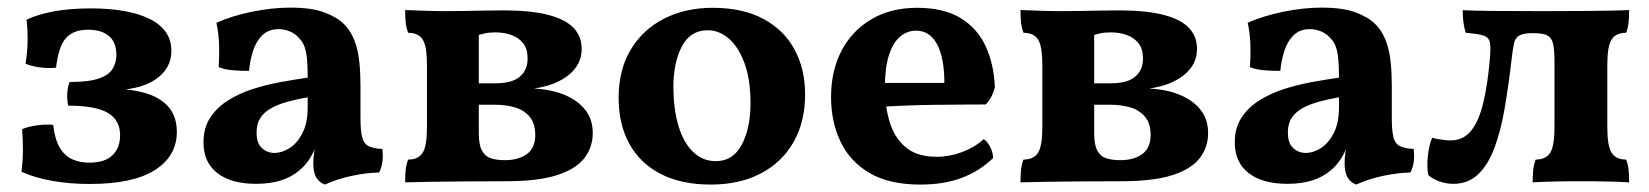

<svg xmlns="http://www.w3.org/2000/svg" viewBox="-20 -488 4440 517"><path d="M221.2 7.4Q167.9 7.4 120.5 -1Q73 -9.5 37.9 -25.5Q41.4 -54 41.7 -82.8Q41.9 -111.6 39.4 -140.1Q55.6 -147.2 79.7 -150.5Q103.9 -153.8 123.2 -151.8Q127.6 -112.7 140.9 -90.5Q154.2 -68.3 174.7 -59.1Q195.2 -50 220.4 -50Q262.5 -50 283 -70.1Q303.4 -90.2 303.4 -123.5Q303.4 -164.8 270.4 -184.1Q237.4 -203.5 163.8 -203.5Q160.2 -217.1 161 -235Q161.8 -253 167.3 -267.2Q219.2 -267.2 246.4 -276.7Q273.5 -286.1 283.5 -303.1Q293.4 -320 293.4 -339.9Q293.4 -374.3 273.3 -391.1Q253.1 -408 216.8 -408Q178 -408 157.7 -385.6Q137.5 -363.1 131 -305.7Q110.1 -303.6 88.1 -306.4Q66 -309.3 48.8 -316.4Q53.4 -344 54.2 -374Q55 -404 51.4 -435.1Q83.6 -450 126.7 -457.7Q169.9 -465.4 224.3 -465.4Q326.5 -465.4 384 -436.5Q441.5 -407.5 441.5 -350.9Q441.5 -303 398.2 -273.7Q354.9 -244.5 271 -244.5V-249.5Q364.6 -249.5 410.4 -220.2Q456.2 -191 456.2 -133.1Q456.2 -68 397.5 -30.3Q338.8 7.4 221.2 7.4Z M854.9 9Q838.1 2.4 830.9 -11.4Q823.6 -25.1 823.6 -49Q823.6 -61.1 825.9 -77.8Q828.2 -94.4 833.3 -109.1L836.3 -112.3Q829.1 -85.8 816.3 -64.5Q803.4 -43.1 785.4 -28.6Q765.3 -11.5 736.4 -2.2Q707.5 7 669.5 7Q602.3 7 565.1 -22Q527.9 -51 527.9 -104.7Q527.9 -143.2 545.7 -170.7Q563.4 -198.2 593.4 -217.2Q623.4 -236.3 660 -248.1Q696.6 -259.8 735.1 -266.9Q773.6 -273.9 808.5 -279Q808.5 -308.5 806.7 -327.8Q805 -347.2 800.5 -360.7Q796 -374.2 786.4 -384.2Q775 -397.6 760.3 -403.5Q745.5 -409.5 730.2 -409.5Q702.4 -409.5 685.8 -392.6Q669.1 -375.8 661.1 -350.1Q653.1 -324.4 650.5 -297.1Q627 -297.1 606.1 -298.9Q585.1 -300.6 568.8 -307.3Q570.8 -334.3 570 -365.3Q569.3 -396.3 562.7 -426.7Q605.3 -445.6 659.4 -456.6Q713.5 -467.5 762 -467.5Q819.3 -467.5 853.9 -454.4Q888.5 -441.3 906.6 -422.7Q928.4 -401.4 939.6 -363.5Q950.7 -325.6 950.7 -256V-169Q950.7 -136.8 955 -119.3Q959.2 -101.7 971.7 -95Q984.1 -88.3 1009.6 -86.8Q1011.7 -70.5 1009.9 -54.1Q1008.1 -37.7 1001 -23.6Q965 -22.6 926.4 -14.3Q887.8 -6.1 854.9 9ZM718.9 -76.2Q739.3 -76.2 760 -89.4Q780.6 -102.6 794.6 -129.9Q808.5 -157.3 808.5 -198.9V-226Q778.8 -220.9 753.4 -213.8Q728 -206.7 709.5 -196.3Q691 -185.8 680.9 -170.2Q670.9 -154.6 670.9 -131.5Q670.9 -102.4 685.2 -89.3Q699.6 -76.2 718.9 -76.2Z M1070.9 3Q1070.9 -16.7 1072.4 -31.2Q1074 -45.6 1079 -58.3Q1106.4 -58.3 1118.1 -76.6Q1129.7 -94.8 1129.7 -145.3V-312.7Q1129.7 -363.7 1118.1 -381.7Q1106.4 -399.7 1079 -399.7Q1074 -412.9 1072.4 -427.3Q1070.9 -441.7 1070.9 -461Q1093.4 -460 1124.6 -459Q1155.8 -458 1181 -458Q1201 -458 1228.7 -458.5Q1256.5 -459 1285 -459.5Q1313.6 -460 1334.8 -460Q1411.2 -460 1457.5 -447.6Q1503.8 -435.3 1525.1 -412.2Q1546.3 -389.2 1546.3 -355.9Q1546.3 -315 1511.9 -286.6Q1477.4 -258.2 1417.5 -249.6Q1465.4 -247.1 1500.9 -232.2Q1536.4 -217.3 1556.2 -191.8Q1576.1 -166.3 1576.1 -129.5Q1576.1 -91.9 1553.6 -62.4Q1531.1 -32.9 1480.2 -16.5Q1429.2 0 1343.1 0Q1278.6 0 1230 0.5Q1181.4 1 1143.1 1.5Q1104.8 2 1070.9 3ZM1339.6 -56.7Q1376.1 -56.7 1398.7 -73.1Q1421.3 -89.4 1421.3 -124.7Q1421.3 -154.8 1407 -172.6Q1392.7 -190.5 1368.2 -198.3Q1343.6 -206 1311.6 -206H1246.3V-263.7H1314.9Q1358.5 -263.7 1379.6 -281.5Q1400.7 -299.3 1400.7 -330.3Q1400.7 -356.5 1388.6 -371.6Q1376.5 -386.8 1357 -393.8Q1337.4 -400.8 1314 -400.8Q1296.9 -400.8 1284.9 -398Q1272.8 -395.2 1254.7 -389.6L1269.3 -432.4V-127.9Q1269.3 -97.8 1277.9 -82.3Q1286.5 -66.7 1302.2 -61.7Q1317.9 -56.7 1339.6 -56.7Z M1893.7 9Q1814.7 9 1759 -19.7Q1703.3 -48.4 1674.6 -100.9Q1645.8 -153.3 1645.8 -224.3Q1645.8 -301.2 1679 -355.4Q1712.1 -409.7 1769.4 -438.4Q1826.7 -467 1898.4 -467Q1980.4 -467 2035.8 -437Q2091.3 -407 2119.6 -354.5Q2147.9 -302.1 2147.9 -233.2Q2147.9 -160 2116.8 -105.4Q2085.7 -50.9 2028.7 -21Q1971.6 9 1893.7 9ZM1907.5 -54.1Q1953.9 -54.1 1977.4 -98.4Q2000.9 -142.7 2000.9 -210.2Q2000.9 -273.8 1984.8 -317.7Q1968.6 -361.6 1942.6 -384.1Q1916.5 -406.5 1885.8 -406.5Q1838.8 -406.5 1816 -362.9Q1793.3 -319.3 1793.3 -254.2Q1793.3 -195.5 1806.6 -150.1Q1820 -104.7 1845.8 -79.4Q1871.6 -54.1 1907.5 -54.1Z M2458.5 9Q2374.4 9 2321.4 -22.2Q2268.4 -53.4 2243.1 -106.9Q2217.8 -160.3 2217.8 -226.4Q2217.8 -297.2 2245.9 -351.2Q2274 -405.2 2326.3 -436.1Q2378.5 -467 2449.3 -467Q2521.1 -467 2566.4 -439.5Q2611.6 -412 2634 -363.7Q2656.3 -315.4 2658.8 -253.7Q2652.2 -224.9 2634.4 -206.7Q2609 -206.7 2572.9 -206.4Q2536.8 -206.2 2495.4 -205.7Q2454 -205.2 2411.6 -203.4Q2369.2 -201.6 2330.8 -199.1V-264.7H2522.9Q2522.9 -331.8 2503.4 -368.6Q2483.8 -405.4 2446.6 -405.4Q2423.1 -405.4 2404 -389.6Q2384.9 -373.8 2373.9 -340.2Q2362.8 -306.6 2362.8 -252.6Q2362.8 -201.5 2375.8 -158.9Q2388.8 -116.4 2419.3 -91.1Q2449.7 -65.8 2502.5 -65.8Q2537.1 -65.8 2571.2 -78.7Q2605.3 -91.6 2628.7 -113.4Q2638.3 -107.8 2646 -92.8Q2653.8 -77.8 2654.3 -62.5Q2616.6 -26.4 2568.7 -8.7Q2520.8 9 2458.5 9Z M2727.9 3Q2727.9 -16.7 2729.4 -31.2Q2731 -45.6 2736 -58.3Q2763.4 -58.3 2775.1 -76.6Q2786.7 -94.8 2786.7 -145.3V-312.7Q2786.7 -363.7 2775.1 -381.7Q2763.4 -399.7 2736 -399.7Q2731 -412.9 2729.4 -427.3Q2727.9 -441.7 2727.9 -461Q2750.4 -460 2781.6 -459Q2812.8 -458 2838 -458Q2858 -458 2885.7 -458.5Q2913.5 -459 2942 -459.5Q2970.6 -460 2991.8 -460Q3068.2 -460 3114.5 -447.6Q3160.8 -435.3 3182.1 -412.2Q3203.3 -389.2 3203.3 -355.9Q3203.3 -315 3168.9 -286.6Q3134.4 -258.2 3074.5 -249.6Q3122.4 -247.1 3157.9 -232.2Q3193.4 -217.3 3213.2 -191.8Q3233.1 -166.3 3233.1 -129.5Q3233.1 -91.9 3210.6 -62.4Q3188.1 -32.9 3137.2 -16.5Q3086.2 0 3000.1 0Q2935.6 0 2887 0.5Q2838.4 1 2800.1 1.5Q2761.8 2 2727.9 3ZM2996.6 -56.7Q3033.1 -56.7 3055.7 -73.1Q3078.3 -89.4 3078.3 -124.7Q3078.3 -154.8 3064 -172.6Q3049.7 -190.5 3025.2 -198.3Q3000.6 -206 2968.6 -206H2903.3V-263.7H2971.9Q3015.5 -263.7 3036.6 -281.5Q3057.7 -299.3 3057.7 -330.3Q3057.7 -356.5 3045.6 -371.6Q3033.5 -386.8 3014 -393.8Q2994.4 -400.8 2971 -400.8Q2953.9 -400.8 2941.9 -398Q2929.8 -395.2 2911.7 -389.6L2926.3 -432.4V-127.9Q2926.3 -97.8 2934.9 -82.3Q2943.5 -66.7 2959.2 -61.7Q2974.9 -56.7 2996.6 -56.7Z M3631.9 9Q3615.1 2.4 3607.9 -11.4Q3600.6 -25.1 3600.6 -49Q3600.6 -61.1 3602.9 -77.8Q3605.2 -94.4 3610.3 -109.1L3613.3 -112.3Q3606.1 -85.8 3593.3 -64.5Q3580.4 -43.1 3562.4 -28.6Q3542.3 -11.5 3513.4 -2.2Q3484.5 7 3446.5 7Q3379.3 7 3342.1 -22Q3304.9 -51 3304.9 -104.7Q3304.9 -143.2 3322.7 -170.7Q3340.4 -198.2 3370.4 -217.2Q3400.4 -236.3 3437 -248.1Q3473.6 -259.8 3512.1 -266.9Q3550.6 -273.9 3585.5 -279Q3585.5 -308.5 3583.7 -327.8Q3582 -347.2 3577.5 -360.7Q3573 -374.2 3563.4 -384.2Q3552 -397.6 3537.3 -403.5Q3522.5 -409.5 3507.2 -409.5Q3479.4 -409.5 3462.8 -392.6Q3446.1 -375.8 3438.1 -350.1Q3430.1 -324.4 3427.5 -297.1Q3404 -297.1 3383.1 -298.9Q3362.1 -300.6 3345.8 -307.3Q3347.8 -334.3 3347 -365.3Q3346.3 -396.3 3339.7 -426.7Q3382.3 -445.6 3436.4 -456.6Q3490.5 -467.5 3539 -467.5Q3596.3 -467.5 3630.9 -454.4Q3665.5 -441.3 3683.6 -422.7Q3705.4 -401.4 3716.6 -363.5Q3727.7 -325.6 3727.7 -256V-169Q3727.7 -136.8 3732 -119.3Q3736.2 -101.7 3748.7 -95Q3761.1 -88.3 3786.6 -86.8Q3788.7 -70.5 3786.9 -54.1Q3785.1 -37.7 3778 -23.6Q3742 -22.6 3703.4 -14.3Q3664.8 -6.1 3631.9 9ZM3495.9 -76.2Q3516.3 -76.2 3537 -89.4Q3557.6 -102.6 3571.6 -129.9Q3585.5 -157.3 3585.5 -198.9V-226Q3555.8 -220.9 3530.4 -213.8Q3505 -206.7 3486.5 -196.3Q3468 -185.8 3457.9 -170.2Q3447.9 -154.6 3447.9 -131.5Q3447.9 -102.4 3462.2 -89.3Q3476.6 -76.2 3495.9 -76.2Z M3893.7 7Q3872.1 7 3853.8 -0.3Q3835.5 -7.6 3826 -16.6Q3821.5 -38.3 3824.8 -68Q3828.1 -97.8 3836.3 -117Q3846.7 -114 3861.4 -112Q3876 -109.9 3885.6 -109.9Q3919.9 -109.9 3940.8 -135.4Q3961.7 -160.8 3973.6 -209.5Q3985.6 -258.3 3991.6 -327.8Q3994.6 -358.5 3992.1 -372.8Q3989.5 -387.2 3974.7 -392.2Q3959.9 -397.2 3926.8 -399.7Q3922.2 -414.5 3920.4 -429.1Q3918.6 -443.7 3918.6 -460.5Q3949.3 -459 4001.3 -458.5Q4053.2 -458 4134.7 -458Q4203.8 -458 4249 -458.5Q4294.1 -459 4322.2 -459.5Q4350.3 -460 4366.8 -461Q4366.8 -441.7 4365.3 -427.3Q4363.8 -412.9 4358.7 -399.7Q4331.3 -399.7 4319.7 -381.7Q4308 -363.7 4308 -312.7V-145.3Q4308 -94.8 4319.7 -76.6Q4331.3 -58.3 4358.7 -58.3Q4363.8 -45.6 4365.3 -31.2Q4366.8 -16.7 4366.8 3Q4344.8 1.5 4309.5 0.8Q4274.2 0 4236.9 0Q4199.7 0 4164.6 0.8Q4129.6 1.5 4107 3Q4107 -16.7 4108.6 -31.2Q4110.1 -45.6 4115.2 -58.3Q4142.6 -58.3 4154.2 -76.6Q4165.8 -94.8 4165.8 -145.3V-322.8Q4165.8 -352.9 4162.1 -369.5Q4158.5 -386.1 4146.6 -392.4Q4134.7 -398.8 4108.3 -398.8Q4082.9 -398.8 4071.4 -392.7Q4060 -386.6 4056.5 -370Q4053.1 -353.4 4049.5 -322.2Q4041.6 -254.2 4031.3 -194.5Q4021 -134.7 4003.9 -89.3Q3986.9 -44 3960.1 -18.5Q3933.2 7 3893.7 7Z"/></svg>

Font: Vollkorn
Style: Regular
Weight: 400
Designer: Friedrich Althausen
Foundry: Friedrich Althausen
Version: Version 5.001